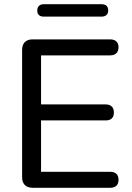

<svg xmlns="http://www.w3.org/2000/svg" viewBox="-20 -892 626 912"><path d="M135 0Q111 0 98 -13Q85 -26 85 -50V-655Q85 -679 98 -692Q111 -705 135 -705H503Q522 -705 532.5 -695.5Q543 -686 543 -668Q543 -649 532.5 -639Q522 -629 503 -629H175V-396H482Q501 -396 511 -386Q521 -376 521 -358Q521 -339 511 -329.5Q501 -320 482 -320H175V-76H503Q522 -76 532.5 -66.5Q543 -57 543 -38Q543 -19 532.5 -9.5Q522 0 503 0ZM189 -813Q157 -813 157 -842Q157 -856 165 -864Q173 -872 189 -872H462Q494 -872 494 -842Q494 -828 485.5 -820.5Q477 -813 462 -813Z"/></svg>

Font: Nunito ExtraLight Medium
Style: Regular
Weight: 500
Version: Version 3.602